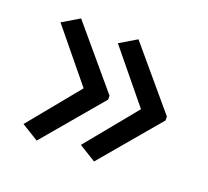

<svg xmlns="http://www.w3.org/2000/svg" viewBox="-81 -566 659 607"><g transform="rotate(20 248.5 -262.5)"><path d="M96 -468 39 -434 179 -263 39 -92 96 -57 264 -256V-269ZM289 -468 232 -434 372 -263 232 -92 289 -57 457 -256V-269Z"/></g></svg>

Font: OpenSansMMV
Style: Regular
Weight: 400
Designer: Steve Matteson
Foundry: Ascender Corporation
Version: Version 4.000